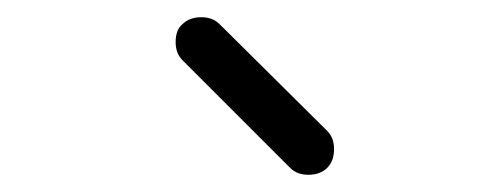

<svg xmlns="http://www.w3.org/2000/svg" viewBox="-20 -679 580 223"><path d="M192 -651Q200 -659 214 -659Q227 -659 235 -651L360 -527Q368 -519 368 -506Q368 -492 360 -484Q352 -476 338 -476Q325 -476 317 -484L192 -609Q184 -617 184 -630Q184 -644.5 192 -651Z"/></svg>

Font: 3270 Nerd Font
Style: Regular
Weight: 400
Monospace: yes
Version: Version 3.0.1;Nerd Fonts 3.3.0